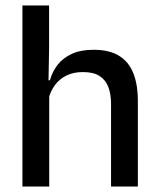

<svg xmlns="http://www.w3.org/2000/svg" viewBox="-20 -682 580 702"><path d="M386 0V-302Q386 -337.5 376.2 -363.5Q366.5 -389.5 344.2 -404Q322 -418.5 283.5 -418.5Q248 -418.5 222.2 -405.5Q196.5 -392.5 180.5 -370.5Q164.5 -348.5 157.5 -320.5L138 -388.5H162.5Q171 -419.5 190.5 -444.8Q210 -470 242.5 -485Q275 -500 322 -500Q379.5 -500 415 -478.2Q450.5 -456.5 467.2 -415Q484 -373.5 484 -313V0ZM62 0V-662H159.5V-506L157 -365L160 -358V0Z"/></svg>

Font: Anek Latin Medium
Style: Regular
Weight: 500
Designer: Yesha Goshar
Foundry: Ek Type
Version: Version 1.003